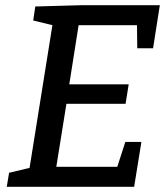

<svg xmlns="http://www.w3.org/2000/svg" viewBox="-20 -720 642 740"><path d="M509 -534 508 -623H283L247 -395H476L464 -320H236L197 -77H432L463 -173H525L497 0H6L15 -54L94 -73L182 -623L108 -641L116 -695L295 -700H596L570 -534Z"/></svg>

Font: Bitter Pro Medium
Style: Italic
Weight: 500
Italic angle: -9°
Designer: Sol Matas, and Bitter project Authors
Foundry: Sol Matas
Version: Version 1.010